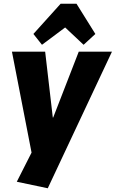

<svg xmlns="http://www.w3.org/2000/svg" viewBox="-20 -817 620 1029"><path d="M70 157 180 -60 155 31 44 -540H222L263 -187H265L402 -540H580L236 192ZM159 -635 305 -797H390L491 -635L428 -577L280 -716H391L205 -577Z"/></svg>

Font: Pathway Extreme Condensed ExtraBold
Style: Italic
Weight: 800
Width: 3
Italic angle: -8°
Version: Version 1.001;gftools[0.9.26]